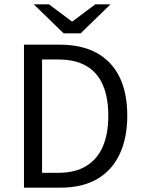

<svg xmlns="http://www.w3.org/2000/svg" viewBox="-20 -861 655 881"><path d="M90 0V-656H254Q355 -656 424 -618Q493 -580 528.5 -507.5Q564 -435 564 -331Q564 -227 528.5 -152.5Q493 -78 425 -39Q357 0 258 0ZM173 -68H248Q325 -68 376 -99.5Q427 -131 452 -189Q477 -247 477 -331Q477 -413 452 -471Q427 -529 376 -558.5Q325 -588 248 -588H173ZM272 -708 135 -841H205L309 -763H313L417 -841H487L350 -708Z"/></svg>

Font: Source Sans 3
Style: Regular
Weight: 400
Designer: Paul D. Hunt
Foundry: Adobe
Version: Version 3.046;hotconv 1.0.118;makeotfexe 2.5.65603